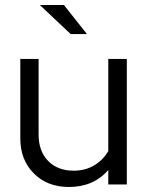

<svg xmlns="http://www.w3.org/2000/svg" viewBox="-20 -736 589 766"><path d="M134 -501V-199Q134 -133 172 -94Q210 -55 274 -55Q319 -55 354.5 -75.5Q390 -96 412 -133V-501H486V0H412V-58Q383 -24 343.5 -7Q304 10 255 10Q169 10 115 -44Q61 -98 61 -184V-501ZM235 -716 327 -600H262L139 -716Z"/></svg>

Font: Red Hat Display
Style: Regular
Weight: 400
Designer: Pentagram / MCKL
Foundry: Pentagram / MCKL
Version: Version 1.003; Red Hat Display